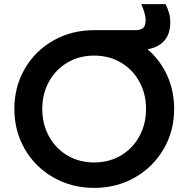

<svg xmlns="http://www.w3.org/2000/svg" viewBox="-20 -904 918 936"><path d="M50 -373Q50 -481 101 -569Q152 -657 241 -707Q330 -757 439 -757H642Q662 -757 676 -766Q690 -775 690 -807Q690 -834 669 -884H787Q799 -859 804.5 -839.5Q810 -820 810 -795Q810 -738 780.5 -705Q751 -672 699 -664Q761 -611 795 -536Q829 -461 829 -373Q829 -265 777.5 -177Q726 -89 637 -38.5Q548 12 439 12Q330 12 241 -38.5Q152 -89 101 -177Q50 -265 50 -373ZM439 -112Q511 -112 568.5 -145.5Q626 -179 659 -239Q692 -299 692 -373Q692 -447 659 -506.5Q626 -566 568.5 -599.5Q511 -633 439 -633Q367 -633 309.5 -599.5Q252 -566 219 -506.5Q186 -447 186 -373Q186 -299 219 -239Q252 -179 309.5 -145.5Q367 -112 439 -112Z"/></svg>

Font: Eudoxus Sans
Style: Bold
Weight: 700
Designer: Stijn de Vries
Foundry: tokotype
Version: Version 2.005